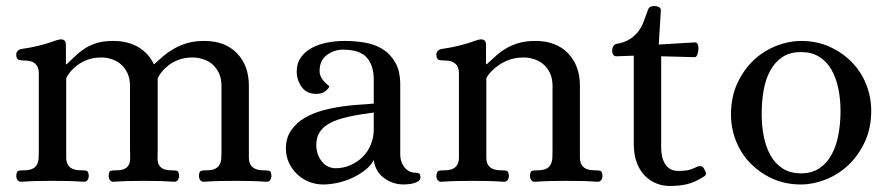

<svg xmlns="http://www.w3.org/2000/svg" viewBox="-20 -601 2956 638"><path d="M199 -388H202Q217 -402 231 -415.5Q245 -429 262 -440Q279 -451 301.5 -458Q324 -465 356 -465Q405 -465 439.5 -444.5Q474 -424 491 -388H493Q508 -402 524 -415.5Q540 -429 559.5 -440Q579 -451 603 -458Q627 -465 659 -465Q728 -465 767.5 -424Q807 -383 807 -316V-103Q807 -90 807 -77.5Q807 -65 811.5 -55.5Q816 -46 827 -40.5Q838 -35 859 -35Q868 -35 874.5 -33.5Q881 -32 882 -17Q882 -9 878 -3Q874 3 866 3Q837 1 812.5 0.5Q788 0 761 0Q734 0 710 0.5Q686 1 657 3Q649 3 645 -3Q641 -9 641 -17Q642 -32 648.5 -33.5Q655 -35 664 -35Q685 -35 695.5 -40.5Q706 -46 710.5 -55.5Q715 -65 715.5 -77.5Q716 -90 716 -103V-315Q716 -340 707.5 -358Q699 -376 685.5 -387.5Q672 -399 654.5 -404.5Q637 -410 620 -410Q594 -410 574 -402.5Q554 -395 540 -384Q526 -373 517 -361.5Q508 -350 504 -341V-103Q504 -90 503.5 -77.5Q503 -65 507 -55.5Q511 -46 521 -40.5Q531 -35 552 -35Q562 -35 568 -33.5Q574 -32 575 -17Q575 -9 571 -3Q567 3 559 3Q530 1 507 0.5Q484 0 457 0Q431 0 408.5 0.5Q386 1 357 3Q349 3 345 -3Q341 -9 341 -17Q342 -32 348 -33.5Q354 -35 364 -35Q385 -35 395 -40.5Q405 -46 409 -55.5Q413 -65 412.5 -77.5Q412 -90 412 -103V-315Q412 -340 403.5 -358Q395 -376 381.5 -387.5Q368 -399 351 -404.5Q334 -410 317 -410Q291 -410 271 -402.5Q251 -395 236.5 -384Q222 -373 213 -361.5Q204 -350 200 -341V-103Q200 -90 200 -77.5Q200 -65 204.5 -55.5Q209 -46 220 -40.5Q231 -35 252 -35Q261 -35 267.5 -33.5Q274 -32 275 -17Q275 -9 271 -3Q267 3 259 3Q230 1 205.5 0.5Q181 0 154 0Q127 0 103 0.5Q79 1 50 3Q42 3 38 -3Q34 -9 34 -17Q35 -32 41.5 -33.5Q48 -35 57 -35Q78 -35 88.5 -40.5Q99 -46 103.5 -55.5Q108 -65 108.5 -77.5Q109 -90 109 -103V-332Q109 -345 109 -357.5Q109 -370 104.5 -379.5Q100 -389 89.5 -394.5Q79 -400 58 -400Q49 -400 41.5 -402.5Q34 -405 34 -420Q34 -426 38 -431Q42 -436 50 -438Q84 -443 106 -448.5Q128 -454 142 -458.5Q156 -463 164 -466Q172 -469 180 -470Q188 -471 193.5 -467Q199 -463 199 -451Z M1119 -436Q1090 -436 1066 -418Q1042 -400 1042 -366Q1042 -354 1047 -344.5Q1052 -335 1058 -329Q1064 -323 1069 -319Q1074 -315 1074 -314Q1074 -309 1062.5 -299Q1051 -289 1031 -289Q999 -289 982.5 -312Q966 -335 966 -363Q966 -391 980 -410.5Q994 -430 1016.5 -442Q1039 -454 1067.5 -459.5Q1096 -465 1125 -465Q1159 -465 1192 -459.5Q1225 -454 1251 -438Q1277 -422 1293.5 -393.5Q1310 -365 1310 -319V-86Q1310 -78 1312.5 -68Q1315 -58 1321 -49Q1327 -40 1337 -33.5Q1347 -27 1362 -27Q1369 -27 1373 -24.5Q1377 -22 1377 -11Q1377 -4 1371 0.5Q1365 5 1356 7.5Q1347 10 1337.5 11Q1328 12 1322 12Q1285 12 1256 -9.5Q1227 -31 1222 -69Q1211 -49 1191 -34Q1171 -19 1147.5 -8.5Q1124 2 1099.5 7Q1075 12 1054 12Q1028 12 1005.5 2.5Q983 -7 966.5 -23Q950 -39 940 -60.5Q930 -82 930 -107Q930 -143 947.5 -168Q965 -193 992 -209Q1019 -225 1052.5 -234Q1086 -243 1118.5 -247.5Q1151 -252 1178.5 -253.5Q1206 -255 1222 -257V-336Q1222 -383 1199 -409.5Q1176 -436 1119 -436ZM1222 -227Q1174 -221 1138 -213Q1102 -205 1078.5 -193Q1055 -181 1043 -163Q1031 -145 1031 -120Q1031 -88 1049 -65Q1067 -42 1096 -42Q1121 -42 1144 -52Q1167 -62 1184.5 -79Q1202 -96 1212 -120Q1222 -144 1222 -171Z M1595 -388H1598Q1613 -402 1628 -415.5Q1643 -429 1661.5 -440Q1680 -451 1703.5 -458Q1727 -465 1759 -465Q1828 -465 1867.5 -424Q1907 -383 1907 -316V-103Q1907 -90 1907 -77.5Q1907 -65 1911.5 -55.5Q1916 -46 1927 -40.5Q1938 -35 1959 -35Q1968 -35 1974.5 -33.5Q1981 -32 1982 -17Q1982 -9 1978 -3Q1974 3 1966 3Q1937 1 1912.5 0.5Q1888 0 1861 0Q1834 0 1810 0.5Q1786 1 1757 3Q1749 3 1745 -3Q1741 -9 1741 -17Q1742 -32 1748.5 -33.5Q1755 -35 1764 -35Q1785 -35 1795.5 -40.5Q1806 -46 1810.5 -55.5Q1815 -65 1815.5 -77.5Q1816 -90 1816 -103V-315Q1816 -340 1807.5 -358Q1799 -376 1785.5 -387.5Q1772 -399 1754.5 -404.5Q1737 -410 1720 -410Q1694 -410 1673 -402.5Q1652 -395 1636.5 -384Q1621 -373 1610.5 -361.5Q1600 -350 1596 -341V-103Q1596 -90 1596 -77.5Q1596 -65 1600.5 -55.5Q1605 -46 1616 -40.5Q1627 -35 1648 -35Q1657 -35 1663.5 -33.5Q1670 -32 1671 -17Q1671 -9 1667 -3Q1663 3 1655 3Q1626 1 1601.5 0.5Q1577 0 1550 0Q1523 0 1499 0.5Q1475 1 1446 3Q1438 3 1434 -3Q1430 -9 1430 -17Q1432 -32 1438 -33.5Q1444 -35 1454 -35Q1475 -35 1485.5 -40.5Q1496 -46 1500.5 -55.5Q1505 -65 1505 -77.5Q1505 -90 1505 -103V-332Q1505 -345 1505 -357.5Q1505 -370 1500.5 -379.5Q1496 -389 1485.5 -394.5Q1475 -400 1454 -400Q1445 -400 1437.5 -402.5Q1430 -405 1430 -420Q1430 -426 1434 -431Q1438 -436 1446 -438Q1480 -443 1502 -448.5Q1524 -454 1538 -458.5Q1552 -463 1560 -466Q1568 -469 1576 -470Q1584 -471 1589.5 -467Q1595 -463 1595 -451Z M2177 -414V-110Q2177 -95 2180 -81.5Q2183 -68 2189.5 -57Q2196 -46 2207 -39.5Q2218 -33 2235 -33Q2246 -33 2259.5 -34.5Q2273 -36 2290 -44Q2294 -46 2298 -47.5Q2302 -49 2306 -49Q2314 -49 2318 -42.5Q2322 -36 2325 -29Q2328 -20 2320 -15Q2289 5 2263 11Q2237 17 2205 17Q2182 17 2161 8.5Q2140 0 2123 -17Q2106 -34 2096 -60.5Q2086 -87 2086 -122V-416L2028 -414Q2021 -414 2017.5 -419.5Q2014 -425 2014 -432Q2014 -440 2017.5 -446.5Q2021 -453 2028 -455Q2056 -460 2073 -471Q2090 -482 2101 -496.5Q2112 -511 2119 -529.5Q2126 -548 2133 -568Q2136 -576 2141.5 -578.5Q2147 -581 2155 -581Q2161 -581 2168.5 -578Q2176 -575 2176 -567L2169 -453L2286 -460Q2295 -461 2298 -455Q2301 -449 2301 -441Q2301 -430 2297.5 -420.5Q2294 -411 2289 -411Z M2642 -465Q2694 -465 2737 -445.5Q2780 -426 2811 -394Q2842 -362 2858.5 -320Q2875 -278 2875 -233Q2875 -174 2853 -128Q2831 -82 2797.5 -51Q2764 -20 2722.5 -4Q2681 12 2642 12Q2589 12 2546.5 -7.5Q2504 -27 2473 -59Q2442 -91 2425.5 -133Q2409 -175 2409 -220Q2409 -279 2430.5 -325Q2452 -371 2485.5 -402Q2519 -433 2560.5 -449Q2602 -465 2642 -465ZM2642 -25Q2678 -25 2703 -42Q2728 -59 2743.5 -87.5Q2759 -116 2766 -153.5Q2773 -191 2773 -233Q2773 -272 2765.5 -307.5Q2758 -343 2742.5 -370Q2727 -397 2702 -412.5Q2677 -428 2642 -428Q2605 -428 2580 -411.5Q2555 -395 2539.5 -366.5Q2524 -338 2517.5 -301Q2511 -264 2511 -222Q2511 -183 2518 -147.5Q2525 -112 2540.5 -84.5Q2556 -57 2581 -41Q2606 -25 2642 -25Z"/></svg>

Font: Alice
Style: Regular
Weight: 400
Designer: Cyreal (www.cyreal.org)
Foundry: Cyreal (www.cyreal.org)
Version: Version 1.010